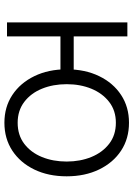

<svg xmlns="http://www.w3.org/2000/svg" viewBox="112 -700 600 863"><g transform="rotate(90 411.5 -268.0)"><path d="M80.1 0V-541H143.1V0ZM127.4 -240.2V-299.8H325.2V-240.2ZM531.2 11.7Q460.4 11.7 406.5 -23.9Q352.5 -59.6 321.8 -122.8Q291 -186 291 -268.1Q291 -351.1 321.8 -414.3Q352.5 -477.5 406.5 -512.9Q460.4 -548.3 531.2 -548.3Q602.5 -548.3 656.5 -512.9Q710.4 -477.5 741.2 -414.1Q772 -350.6 772 -268.1Q772 -186 741.5 -122.8Q710.9 -59.6 656.7 -23.9Q602.5 11.7 531.2 11.7ZM531.2 -47.9Q586.9 -47.9 626 -77.6Q665 -107.4 685.3 -157.2Q705.6 -207 705.6 -268.1Q705.6 -329.1 685.1 -379.2Q664.6 -429.2 625.7 -459.2Q586.9 -489.3 531.2 -489.3Q476.6 -489.3 437.7 -459.2Q398.9 -429.2 378.4 -379.4Q357.9 -329.6 357.9 -268.1Q357.9 -207 378.2 -157.2Q398.4 -107.4 437.5 -77.6Q476.6 -47.9 531.2 -47.9Z"/></g></svg>

Font: Inter 17pt Light
Style: Regular
Weight: 300
Version: Version 4.001;git-66647c0bb